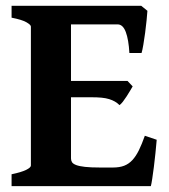

<svg xmlns="http://www.w3.org/2000/svg" viewBox="-20 -635 575 655"><path d="M514.6 -158.2Q512.7 -137.2 510.3 -112.5Q507.8 -87.9 504.9 -65.2Q502 -42.5 499.3 -24.9Q496.6 -7.3 494.6 0H19.5V-40.5Q52.7 -47.4 69.1 -55.4Q85.4 -63.5 85.4 -70.3V-544.4Q85.4 -550.3 70.1 -559.1Q54.7 -567.9 19.5 -574.7V-615.2H461.9L482.9 -598.1Q481.9 -585.4 480 -564.9Q478 -544.4 475.1 -522.9Q472.2 -501.5 469 -482.4Q465.8 -463.4 462.9 -454.1H421.4Q418.9 -499.5 409.2 -525.6Q399.4 -551.8 381.3 -551.8H222.2V-358.9H415L432.6 -340.3Q428.7 -333.5 423.1 -324.2Q417.5 -314.9 411.4 -305.4Q405.3 -295.9 399.2 -288.1Q393.1 -280.3 387.7 -276.4Q380.4 -283.7 371.8 -288.6Q363.3 -293.5 352.3 -296.9Q341.3 -300.3 326.4 -301.8Q311.5 -303.2 291 -303.2H222.2V-94.7Q222.2 -87.4 225.6 -81.8Q229 -76.2 239.7 -72Q250.5 -67.9 270 -65.7Q289.6 -63.5 321.8 -63.5H365.2Q387.7 -63.5 403.6 -69.6Q419.4 -75.7 431.6 -88.9Q443.8 -102.1 453.9 -122.6Q463.9 -143.1 474.1 -171.9Z"/></svg>

Font: Gentium Book Basic
Style: Bold
Weight: 700
Designer: J. Victor Gaultney and Annie Olsen
Foundry: SIL International
Version: Version 1.102; 2013; Maintenance release